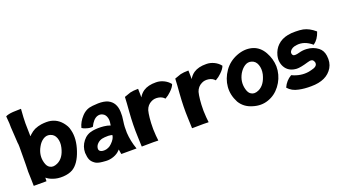

<svg xmlns="http://www.w3.org/2000/svg" viewBox="-52 -1022 2609 1470"><g transform="rotate(-20 1252.0 -287.0)"><path d="M449 -299Q467 -227 436 -135Q405 -42 350 -9Q318 9 272 11.5Q226 14 191 1Q160 -9 139 -27L138 0V1L137 2H35Q34 2 34 0Q33 -8 33 -50Q31 -88 31 -116Q31 -117 31.5 -130Q32 -143 32.5 -171.5Q33 -200 33 -232Q35 -344 31 -348Q29 -380 27 -415Q25 -450 24 -463.5Q23 -477 23 -479Q23 -520 21 -531Q18 -568 18 -570Q18 -571 19 -571Q39 -581 79 -584Q111 -586 143 -586Q144 -586 144 -585Q138 -510 138 -470Q138 -455 139 -416.5Q140 -378 140 -364Q146 -368 149 -373Q173 -395 194 -405Q222 -417 249 -421Q295 -427 326 -421Q396 -407 436 -336Q444 -322 449 -299ZM333 -201Q343 -243 330.5 -278Q318 -313 284 -322Q256 -330 229.5 -313Q203 -296 186 -264Q151 -202 169 -139Q178 -106 198 -95Q223 -79 260 -96Q315 -121 333 -201Z M871 0Q873 2 869 2H749L747 0L741 -37L735 -31Q715 -9 683 2.5Q651 14 620 12Q588 10 572 7Q545 2 531 -9Q509 -25 501 -44Q492 -64 490 -101Q490 -152 522 -193Q553 -233 604 -241Q647 -248 694 -243Q723 -240 746 -231Q747 -235 747 -240Q753 -271 747 -292Q740 -320 718 -331Q697 -342 674 -334Q640 -322 614 -268H613Q590 -266 565 -274Q542 -280 530 -289L529 -290V-291Q540 -336 578 -377Q604 -405 638 -415Q660 -421 712 -423Q760 -424 791 -410Q851 -381 853 -302Q855 -271 848 -229Q841 -185 843 -136Q847 -68 871 0ZM698 -97Q731 -129 733 -158Q727 -161 701 -163Q668 -163 651 -159Q629 -154 612.5 -138.5Q596 -123 593 -103Q590 -84 604 -75.5Q618 -67 641 -69Q655 -70 670 -77Q683 -82 698 -97Z M1295 -370Q1296 -369 1296 -368Q1288 -344 1258 -316Q1238 -296 1211 -281Q1210 -280 1210 -281Q1192 -302 1160.5 -307Q1129 -312 1104 -299Q1069 -282 1056 -243Q1050 -221 1046 -183Q1042 -147 1042 -93Q1044 -34 1049 0Q1049 2 1048 2Q1035 0 916 2Q914 2 914 0Q914 -2 911 -82Q907 -172 915 -279Q919 -320 920 -345Q923 -393 923 -398Q923 -400 925 -400Q965 -415 974 -417Q999 -423 1038 -423Q1039 -423 1039 -422Q1040 -401 1040 -372V-353Q1056 -381 1081 -398Q1120 -424 1184 -423Q1216 -423 1246 -408.5Q1276 -394 1295 -370Z M1705 -370Q1706 -369 1706 -368Q1698 -344 1668 -316Q1648 -296 1621 -281Q1620 -280 1620 -281Q1602 -302 1570.5 -307Q1539 -312 1514 -299Q1479 -282 1466 -243Q1460 -221 1456 -183Q1452 -147 1452 -93Q1454 -34 1459 0Q1459 2 1458 2Q1445 0 1326 2Q1324 2 1324 0Q1324 -2 1321 -82Q1317 -172 1325 -279Q1329 -320 1330 -345Q1333 -393 1333 -398Q1333 -400 1335 -400Q1375 -415 1384 -417Q1409 -423 1448 -423Q1449 -423 1449 -422Q1450 -401 1450 -372V-353Q1466 -381 1491 -398Q1530 -424 1594 -423Q1626 -423 1656 -408.5Q1686 -394 1705 -370Z M1974 -415Q2028 -397 2059.5 -341Q2091 -285 2093 -223Q2093 -212 2091 -190Q2082 -124 2041.5 -71Q2001 -18 1942 2Q1883 23 1817 2Q1751 -17 1718 -72Q1684 -136 1689.5 -201.5Q1695 -267 1736 -326Q1775 -381 1840 -407Q1911 -435 1974 -415ZM1974 -201Q1983 -243 1970.5 -278Q1958 -313 1925 -322Q1897 -330 1871 -313Q1845 -296 1826 -264Q1792 -203 1810 -139Q1819 -106 1839 -95Q1864 -79 1901 -96Q1954 -121 1974 -201Z M2484 -167Q2492 -111 2468 -70Q2419 12 2292 12Q2238 13 2192 3Q2139 -7 2108 -43Q2107 -44 2108 -45Q2130 -94 2175 -120H2176Q2176 -121 2177 -120Q2245 -88 2312 -99Q2337 -104 2357 -111Q2381 -121 2383 -139Q2385 -149 2378 -161Q2371 -173 2361 -174Q2350 -177 2328 -170Q2265 -151 2234 -152Q2177 -155 2148 -193Q2130 -217 2126 -247Q2122 -269 2129 -299Q2141 -345 2172 -375Q2206 -408 2258 -418Q2288 -424 2321 -423Q2355 -423 2382 -418Q2430 -408 2476 -368Q2477 -367 2477 -366Q2458 -308 2419 -281Q2418 -280 2417 -281Q2358 -331 2295 -323Q2255 -319 2239 -295Q2233 -287 2234 -276Q2235 -265 2243 -259Q2255 -251 2292 -261Q2323 -270 2355 -268Q2408 -265 2447 -235Q2478 -211 2484 -167Z"/></g></svg>

Font: Tovari Sans
Style: Bold
Weight: 700
Designer: Verneri Kontto, Denis Ignatov
Foundry: Verneri Kontto
Version: Version 1.10 May 7, 2019